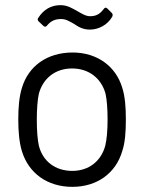

<svg xmlns="http://www.w3.org/2000/svg" viewBox="-20 -718 576 746"><path d="M329 -603C362 -603 397 -620 416 -653C419 -659 418 -664 414 -668L397 -685C392 -690 387 -689 383 -683C366 -660 349 -655 330 -655C313 -655 298 -665 280 -675C260 -686 242 -698 215 -698C180 -698 150 -682 129 -649C125 -644 126 -639 130 -635L149 -617C154 -613 159 -613 163 -619C179 -638 195 -644 218 -644C236 -644 248 -636 268 -625C284 -614 302 -603 329 -603ZM261 8C357 8 430 -45 455 -131C466 -164 469 -205 469 -254C469 -301 466 -343 455 -377C430 -461 357 -514 262 -514C163 -514 90 -461 65 -376C55 -344 51 -303 51 -254C51 -206 55 -164 65 -131C91 -45 164 8 261 8ZM261 -54C194 -54 146 -92 131 -152C126 -174 123 -210 123 -253C123 -295 126 -332 131 -354C147 -413 194 -452 260 -452C326 -452 374 -413 390 -354C395 -332 398 -297 398 -253C398 -213 395 -176 389 -152C373 -92 325 -54 261 -54Z"/></svg>

Font: Elastic
Style: elastic
Weight: 400
Designer: Jeremy Tribby
Foundry: Tribby Type
Version: Version 1.422;hotconv 1.0.109;makeotfexe 2.5.65596